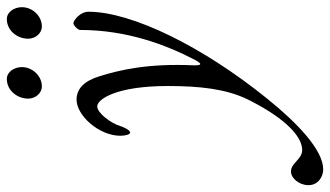

<svg xmlns="http://www.w3.org/2000/svg" viewBox="-316 -436 943 548"><g transform="rotate(-90 155.0 -161.5)"><path d="M183 -513C213 -513 238 -540 238 -570C238 -591 225 -613 204 -613C172 -613 148 -584 148 -552C148 -532 163 -513 183 -513ZM354 -513C384 -513 409 -540 409 -570C409 -591 396 -613 375 -613C343 -613 319 -584 319 -552C319 -532 334 -513 354 -513ZM-54 290C1 290 78 217 148 130C296 -53 396 -256 396 -380C396 -404 371 -423 363 -423C357 -423 344 -410 344 -404C344 -271 302 -159 258 -75C253 -66 249 -61 247 -61C244 -61 243 -66 243 -78C249 -211 230 -290 212 -348C199 -391 177 -414 145 -414C100 -414 42 -350 42 -289C42 -274 46 -261 51 -261C59 -261 68 -283 70 -290C77 -314 106 -355 126 -355C146 -355 184 -301 184 -154C184 -63 176 12 146 74C102 163 48 230 1 230C-11 230 -20 223 -29 215C-38 207 -47 198 -60 198C-79 198 -99 221 -99 248C-99 276 -74 290 -54 290Z"/></g></svg>

Font: EB Garamond
Style: Italic
Weight: 400
Italic angle: -17.2°
Designer: Georg Duffner and Octavio Pardo
Foundry: Georg Duffner
Version: Version 1.000;PS 001.000;hotconv 1.0.88;makeotf.lib2.5.64775